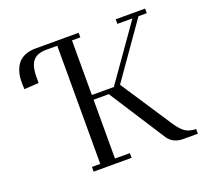

<svg xmlns="http://www.w3.org/2000/svg" viewBox="-121 -848 1068 994"><g transform="rotate(-20 413.5 -351.0)"><path d="M41 -548.8V-565.9Q41 -586.4 44.7 -605Q48.3 -623.5 57.4 -641.8Q66.4 -660.2 80.3 -673.1Q94.2 -686 116.7 -694.1Q139.2 -702.1 168 -702.1H405.8V-676.8H359.9V-376H481L692.9 -676.8H609.9V-702.1H772V-676.8H726.1L515.1 -376L702.1 -91.8Q728 -53.2 751.2 -39.6Q774.4 -25.9 807.1 -25.9V0H727.1Q670.9 0 643.1 -41L443.8 -350.1H359.9V-25.9H441.9V0H232.9V-25.9H278.8V-676.8H217.8Q168 -676.8 145 -649.7Q122.1 -622.6 122.1 -561V-528.8L42 -523.9Z"/></g></svg>

Font: Dehuti Alt
Style: Book
Weight: 400
Version: Version 1.2